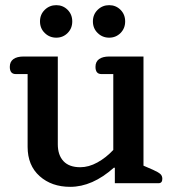

<svg xmlns="http://www.w3.org/2000/svg" viewBox="-20 -710 670 744"><path d="M135 -627Q135 -654 153.5 -672Q172 -690 198 -690Q224 -690 242 -672Q260 -654 260 -627Q260 -600 242 -582Q224 -564 198 -564Q172 -564 153.5 -582Q135 -600 135 -627ZM340 -627Q340 -654 358.5 -672Q377 -690 403 -690Q429 -690 447 -672Q465 -654 465 -627Q465 -600 447 -582Q429 -564 403 -564Q377 -564 358.5 -582Q340 -600 340 -627ZM87 -141V-423H41Q18 -423 18 -451Q18 -471 32 -481Q46 -491 71 -491H204V-151Q204 -109 226 -85.5Q248 -62 291 -62Q324 -62 357.5 -80.5Q391 -99 419 -129V-423H373Q350 -423 350 -451Q350 -471 364 -481Q378 -491 403 -491H536V-68L573 -52Q593 -43 601 -36Q609 -29 609 -17Q609 0 594 0H425V-60H421Q338 14 252 14Q180 14 133.5 -27.5Q87 -69 87 -141Z"/></svg>

Font: Maitree Semibold
Style: Regular
Weight: 600
Designer: CadsonDemak Team
Foundry: CadsonDemak
Version: Version 1.010